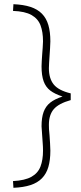

<svg xmlns="http://www.w3.org/2000/svg" viewBox="-20 -771 386 915"><path d="M44 124Q92 122 125.5 111Q159 100 180 78.5Q201 57 210.5 24.5Q220 -8 220 -53Q220 -70 218.5 -89Q217 -108 216 -127Q214 -142 213.5 -155Q213 -168 213 -176Q213 -224 236.5 -251Q260 -278 317 -294V-326Q259 -340 236 -368.5Q213 -397 213 -446Q213 -456 214 -471Q215 -486 216 -502Q217 -521 218.5 -540Q220 -559 220 -574Q220 -619 210.5 -651.5Q201 -684 180 -705.5Q159 -727 125.5 -738Q92 -749 44 -751L42 -719Q99 -717 130 -699.5Q161 -682 173 -650.5Q185 -619 185 -574Q185 -561 183.5 -544.5Q182 -528 181 -511Q180 -495 179 -480.5Q178 -466 178 -455Q178 -411 188 -383.5Q198 -356 219.5 -339.5Q241 -323 278 -311Q241 -299 219.5 -282Q198 -265 188 -238Q178 -211 178 -169Q179 -158 179.5 -147Q180 -136 181 -125Q182 -107 183.5 -89Q185 -71 185 -53Q185 -9 173 22.5Q161 54 130 71.5Q99 89 42 92Z"/></svg>

Font: TitilliumWeb ExtraLight
Style: Regular
Weight: 400
Designer: Mohamed Gaber, Accademia di Belle Arti di Urbino and others
Foundry: Kief Type Foundry, Accademia di Belle Arti di Urbino and others
Version: Version 3.000; ttfautohint (v1.8.2)